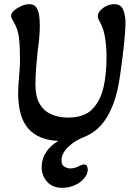

<svg xmlns="http://www.w3.org/2000/svg" viewBox="-20 -663 662 921"><path d="M279 238Q233 238 206.5 209.5Q180 181 180 138Q180 99 201 67Q222 35 260 13Q164 9 115.5 -46.5Q67 -102 67 -217Q67 -237 68.5 -259Q70 -281 72 -302Q74 -322 75 -342Q76 -362 76 -378Q76 -438 71 -482Q66 -526 41 -566Q33 -579 33 -587Q33 -600 47.5 -612.5Q62 -625 82 -634Q102 -643 120 -643Q144 -643 154.5 -627Q165 -611 168 -587.5Q171 -564 171 -540Q171 -515 168.5 -485Q166 -455 161 -420Q157 -382 153.5 -340.5Q150 -299 150 -257Q150 -199 170.5 -164.5Q191 -130 226.5 -114.5Q262 -99 306 -99Q383 -99 422 -138.5Q461 -178 476 -242Q483 -271 487 -308.5Q491 -346 491 -385Q491 -434 484.5 -479Q478 -524 459 -558Q455 -566 452 -572Q449 -578 449 -585Q449 -599 461 -612.5Q473 -626 491 -634.5Q509 -643 528 -643Q560 -643 571 -616Q582 -589 582 -553Q582 -531 578.5 -489Q575 -447 569 -399Q563 -351 557 -308.5Q551 -266 546 -243Q527 -153 487 -91.5Q447 -30 379 -4Q338 12 306.5 42.5Q275 73 275 107Q275 129 289.5 137Q304 145 318 145Q339 145 365 131Q370 129 373.5 127.5Q377 126 382 126Q395 126 398 135Q401 144 401 151Q401 157 399 164.5Q397 172 392 181Q374 209 343 223.5Q312 238 279 238Z"/></svg>

Font: Akaya Telivigala
Style: Regular
Weight: 400
Designer: Vaishnavi Murthy Yerkadithaya, Juan Luis Blanco Aristondo
Version: Version 1.002; ttfautohint (v1.8.3)